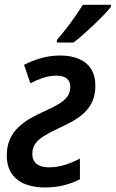

<svg xmlns="http://www.w3.org/2000/svg" viewBox="-20 -786 491 815"><path d="M169.4 9.8Q125 9.8 88.9 -3.7Q52.7 -17.1 31 -47.1Q9.3 -77.1 8.8 -125.5Q8.8 -164.6 21.5 -193.6Q34.2 -222.7 56.2 -244.1Q78.1 -265.6 106.4 -282.2Q134.8 -298.8 166 -312.5Q203.6 -329.1 228.5 -344Q253.4 -358.9 265.9 -376.2Q278.3 -393.6 278.3 -418Q278.3 -440.4 263.9 -452.6Q249.5 -464.8 220.2 -464.8Q189.5 -464.8 161.9 -455.3Q134.3 -445.8 108.9 -432.6L82 -510.7Q114.7 -527.8 153.8 -539.1Q192.9 -550.3 236.8 -550.3Q281.7 -550.3 314.9 -536.1Q348.1 -522 366.5 -493.4Q384.8 -464.8 384.8 -421.4Q384.8 -384.8 372.8 -357.2Q360.8 -329.6 339.6 -309.1Q318.4 -288.6 290.5 -272.7Q262.7 -256.8 231 -242.7Q191.4 -224.1 166.3 -208.5Q141.1 -192.9 129.2 -175Q117.2 -157.2 117.2 -131.8Q117.2 -105 135.5 -90.3Q153.8 -75.7 189.5 -75.7Q212.4 -75.7 234.6 -80.6Q256.8 -85.4 278.1 -94Q299.3 -102.5 319.3 -112.8V-24.9Q286.6 -8.3 250 0.7Q213.4 9.8 169.4 9.8ZM221.2 -605.5 221.7 -616.7Q241.2 -639.2 261.2 -664.8Q281.2 -690.4 299.3 -716.6Q317.4 -742.7 331.5 -765.6H451.2L450.7 -756.8Q440.4 -743.2 420.7 -722.7Q400.9 -702.1 377.4 -679.9Q354 -657.7 331.5 -637.9Q309.1 -618.2 292.5 -605.5Z"/></svg>

Font: Open Sans SemiCondensed SemiBold
Style: Italic
Weight: 600
Width: 4
Italic angle: -12°
Designer: Monotype Design Team
Foundry: Monotype Imaging Inc.
Version: Version 3.000